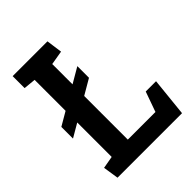

<svg xmlns="http://www.w3.org/2000/svg" viewBox="-197 -800 909 909"><g transform="rotate(-45 257.5 -345.5)"><path d="M38 -358 295 -508V-430L38 -280ZM56 0 44 -78 106 -89V-605L45 -611V-691H278L289 -611L218 -599V-93H403L439 -194H508L488 0Z"/></g></svg>

Font: Kreon Light Medium
Style: Regular
Weight: 500
Version: Version 2.002